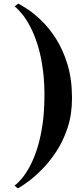

<svg xmlns="http://www.w3.org/2000/svg" viewBox="-20 -854 466 1064"><path d="M379 -310Q379 -220 354.8 -146.5Q330.5 -73 292.8 -15.5Q255 42 213.5 84Q172 126 135.8 152.5Q99.5 179 79 190L60.5 174.5Q79 161 100.5 135.8Q122 110.5 143.2 71.8Q164.5 33 182.5 -20Q200.5 -73 212.2 -141.8Q224 -210.5 226 -296Q228 -389 218.2 -464.2Q208.5 -539.5 190.5 -598.5Q172.5 -657.5 150.2 -701Q128 -744.5 104.8 -773.5Q81.5 -802.5 61 -818.5L81 -834Q98.5 -825.5 133.8 -802.2Q169 -779 211 -738.5Q253 -698 291.2 -638Q329.5 -578 354.2 -496.5Q379 -415 379 -310Z"/></svg>

Font: Merriweather 144pt ExtraBold
Style: Regular
Weight: 800
Version: Version 2.100